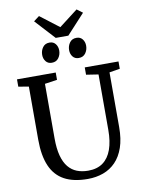

<svg xmlns="http://www.w3.org/2000/svg" viewBox="-117 -1220 975 1306"><g transform="rotate(-10 370.0 -566.5)"><path d="M381.5 8Q283 8 219.8 -26.5Q156.5 -61 125.8 -132.2Q95 -203.5 95 -313.5V-680.5L24 -692.5V-743H291.5V-692.5L206 -680V-303Q206 -232 219.2 -183Q232.5 -134 257.2 -104Q282 -74 316.5 -60.5Q351 -47 394 -47Q455.5 -47 495.8 -76.2Q536 -105.5 556 -161.2Q576 -217 576 -296.5V-679.5L492 -692.5V-743H725V-692.5L652 -680.5V-302.5Q652 -221 631.8 -162.2Q611.5 -103.5 575 -65.8Q538.5 -28 489 -10Q439.5 8 381.5 8ZM277 -813Q251 -813 236.2 -831.8Q221.5 -850.5 221.5 -877Q221.5 -906 237.8 -928.5Q254 -951 284.5 -951H285.5Q311.5 -951 326.2 -932.2Q341 -913.5 341 -887Q341 -858 324.8 -835.5Q308.5 -813 278 -813ZM463 -813Q437 -813 422.2 -831.8Q407.5 -850.5 407.5 -877Q407.5 -906 423.8 -928.5Q440 -951 470.5 -951H471.5Q497.5 -951 512.2 -932.2Q527 -913.5 527 -887Q527 -858 510.8 -835.5Q494.5 -813 464 -813ZM332.5 -975 207 -1111.5 246 -1141 376 -1041.5 505.5 -1141 545 -1111.5 419.5 -975Z"/></g></svg>

Font: Merriweather Light 18pt
Style: Regular
Weight: 400
Version: Version 2.100